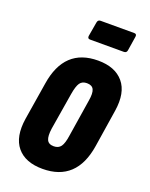

<svg xmlns="http://www.w3.org/2000/svg" viewBox="-128 -729 627 804"><g transform="rotate(20 185.0 -327.0)"><path d="M162 6Q85 6 48 -38.5Q11 -83 24 -167L51 -334Q77 -500 227 -500Q303 -500 340.5 -455.5Q378 -411 365 -327L339 -160Q313 6 162 6ZM174 -99Q195 -99 205.5 -113.5Q216 -128 221 -164L247 -329Q253 -364 245.5 -379.5Q238 -395 215 -395Q194 -395 184 -380.5Q174 -366 168 -330L141 -166Q136 -131 143.5 -115Q151 -99 174 -99ZM164 -571Q153 -571 154 -583L165 -647Q167 -660 179 -660H329Q341 -660 339 -647L329 -583Q327 -571 315 -571Z"/></g></svg>

Font: Sofia Sans Extra Condensed ExtraBold
Style: Italic
Weight: 800
Italic angle: -9°
Designer: Botio Nikoltchev, Ani Petrova
Foundry: lettersoup
Version: Version 4.101; ttfautohint (v1.8.4.7-5d5b)